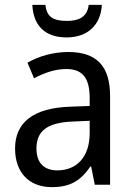

<svg xmlns="http://www.w3.org/2000/svg" viewBox="-20 -760 548 790"><path d="M399 -740H345C339 -689 303 -674 256 -674C202 -674 172 -688 167 -740H113C117 -656 164 -606 254 -606C342 -606 395 -659 399 -740ZM261 -546C197 -546 138 -528 93 -502L120 -438C162 -460 206 -476 253 -476C316 -476 349 -443 349 -357V-324L269 -321C117 -316 42 -256 42 -149C42 -49 101 10 193 10C270 10 312 -17 352 -75H355L370 0H433V-364C433 -486 380 -546 261 -546ZM281 -260 349 -263V-213C349 -111 293 -59 216 -59C164 -59 130 -87 130 -149C130 -218 170 -256 281 -260Z"/></svg>

Font: Noto Sans Thai Looped SemiCondensed
Style: Regular
Weight: 400
Width: 4
Designer: Sasikarn Vongin, Ben Mitchell
Foundry: The Fontpad Ltd
Version: Version 1.001